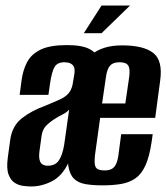

<svg xmlns="http://www.w3.org/2000/svg" viewBox="-20 -668 601 694"><path d="M93 6Q81 6 64.5 4Q48 2 33.5 -7Q19 -16 11 -37Q3 -58 8 -97L17 -163Q24 -213 59 -240.5Q94 -268 144 -286Q178 -300 198.5 -309.5Q219 -319 230 -333.5Q241 -348 244 -372L249 -402Q251 -418 247 -426.5Q243 -435 234 -439Q225 -443 213 -443Q187 -443 177 -425.5Q167 -408 161 -367L155 -325H51L58 -378Q63 -415 78 -443.5Q93 -472 126.5 -488.5Q160 -505 222 -505Q276 -505 303 -491Q330 -477 338 -452Q346 -427 340 -391L288 -18L228 -81Q205 -32 168 -13Q131 6 93 6ZM153 -69Q180 -69 193 -88.5Q206 -108 212 -145L230 -272Q222 -262 206.5 -254.5Q191 -247 176 -237Q156 -224 144.5 -211Q133 -198 130 -175L123 -124Q120 -103 123 -90.5Q126 -78 134 -73.5Q142 -69 153 -69ZM350 2Q315 2 289 -2.5Q263 -7 247.5 -22Q232 -37 227 -68Q222 -99 229 -152L261 -377Q269 -435 309.5 -469.5Q350 -504 421 -504Q499 -504 534 -476.5Q569 -449 559 -377L541 -242H342L323 -105Q321 -84 323 -72.5Q325 -61 333.5 -56.5Q342 -52 358 -52Q373 -52 383 -57Q393 -62 399 -74Q405 -86 408 -107L418 -183H532L528 -155Q520 -101 505.5 -69.5Q491 -38 469 -23Q447 -8 417.5 -3Q388 2 350 2ZM349 -294H433L447 -390Q451 -419 443.5 -431Q436 -443 412 -443Q389 -443 378 -431Q367 -419 363 -390ZM283 -548 347 -648H450L347 -548Z"/></svg>

Font: Alumni Sans Thin
Style: Bold Italic
Weight: 700
Italic angle: -8°
Version: Version 1.016